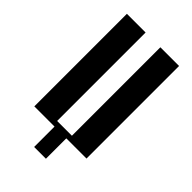

<svg xmlns="http://www.w3.org/2000/svg" viewBox="-192 -556 726 726"><g transform="rotate(45 171.5 -193.0)"><path d="M34 -495H134V-22H213V-495H313V0H205V109H142V0H34Z"/></g></svg>

Font: Moniqa Extra Bold Narrow Heading
Style: Regular
Weight: 800
Width: 4
Designer: Rajesh Rajput
Foundry: Rajesh Rajput
Version: Version 1.000;December 15, 2022;FontCreator 14.0.0.2794 32-b